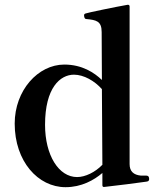

<svg xmlns="http://www.w3.org/2000/svg" viewBox="-20 -764 664 797"><path d="M587 -35H565C534 -38 518 -53 518 -83V-737C518 -742 515 -745 509 -744C462 -736 342 -711 335 -708C330 -706 329 -704 329 -700C329 -697 330 -685 338 -685C379 -681 402 -677 402 -631L403 -432C372 -462 321 -496 247 -496C138 -496 41 -389 41 -251C41 -94 138 13 252 13C318 13 370 -16 405 -46V5C405 10 408 13 413 12C458 7 564 -6 588 -10C592 -11 595 -11 597 -14C599 -16 599 -18 599 -21C599 -25 599 -35 587 -35ZM300 -29C224 -29 167 -119 167 -246C167 -400 230 -454 287 -454C328 -454 373 -428 403 -394L405 -80C375 -49 334 -29 300 -29Z"/></svg>

Font: Shippori Mincho OTF
Style: Bold
Weight: 800
Designer: FONTDASU
Foundry: FONTDASU / Google Inc. / but / Adobe
Version: Version 3.300;hotconv 1.0.109;makeotfexe 2.5.65596